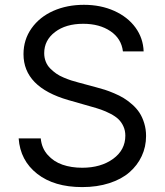

<svg xmlns="http://www.w3.org/2000/svg" viewBox="-20 -757 678 790"><path d="M485.8 -545.5H571Q569.2 -599.8 537.5 -643.5Q505.7 -687.1 450.1 -712.2Q394.5 -737.2 325.3 -737.2Q255.7 -737.2 199.2 -712.2Q142.8 -687.1 109.7 -640.4Q76.7 -593.8 76.7 -534.1Q76.7 -398.4 261.4 -345.2L350.9 -319.6Q377.1 -312.5 395.8 -305.9Q414.4 -299.4 434.7 -288.9Q454.9 -278.4 467.3 -266.5Q479.8 -254.6 487.7 -237.2Q495.7 -219.8 495.7 -198.9Q495.7 -139.9 445.3 -103.3Q394.9 -66.8 318.2 -66.8Q273.4 -66.8 237 -79.4Q200.6 -92 176 -119.9Q151.3 -147.7 147.7 -187.5H56.8Q63.2 -96.6 133 -41.9Q202.8 12.8 318.2 12.8Q379.6 12.8 429.7 -3.4Q479.8 -19.5 512.6 -48.1Q545.5 -76.7 563.2 -114.9Q581 -153.1 581 -197.4Q581 -225.5 573.3 -250.4Q565.7 -275.2 553.8 -293.3Q541.9 -311.4 524 -327.2Q506 -343 488.8 -353.5Q471.6 -364 449.6 -373.2Q427.6 -382.5 411.6 -387.6Q395.6 -392.8 376.4 -397.7L302.6 -417.6Q286.2 -421.9 273.1 -426.1Q259.9 -430.4 242.4 -437.7Q224.8 -445 211.6 -454.2Q198.5 -463.4 186.6 -475.3Q174.7 -487.2 168.3 -503.4Q161.9 -519.5 161.9 -538.4Q161.9 -591.3 206.3 -625.2Q250.7 -659.1 322.4 -659.1Q389.6 -659.1 434.5 -628.7Q479.4 -598.4 485.8 -545.5Z"/></svg>

Font: Inter-Regular
Style: Regular
Weight: 500
Designer: Rasmus Andersson
Foundry: rsms
Version: ""